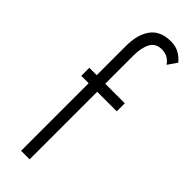

<svg xmlns="http://www.w3.org/2000/svg" viewBox="-263 -807 826 826"><g transform="rotate(45 149.5 -394.5)"><path d="M270 -704 299 -746Q288 -761 266 -775Q244 -789 212 -789Q149 -789 119 -748.5Q89 -708 89 -638V-460H44V-411H89V0H141V-411H260V-460H141V-632Q141 -679 156.5 -708Q172 -737 209 -737Q248 -737 270 -704Z"/></g></svg>

Font: Jost-300-LightPL
Style: Regular
Weight: 300
Version: Version 3.300; ttfautohint (v0.97) -l 8 -r 50 -G 200 -x 14 -